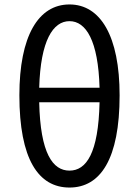

<svg xmlns="http://www.w3.org/2000/svg" viewBox="-20 -829 623 862"><path d="M292 13C431 13 517 -115 517 -401C517 -667 431 -809 292 -809C152 -809 67 -667 67 -401C67 -115 152 13 292 13ZM292 -63C217 -63 161 -140 156 -370H427C422 -140 367 -63 292 -63ZM156 -435C162 -647 218 -734 292 -734C366 -734 421 -647 427 -435Z"/></svg>

Font: ChiuKong Gothic CL
Style: Regular
Weight: 400
Designer: Ryoko NISHIZUKA 西塚涼子 (kana, bopomofo & ideographs); Paul D. Hunt (Latin, Greek & Cyrillic); Sandoll Communications 산돌커뮤니
Foundry: Adobe
Version: Version 1.300